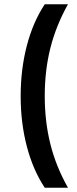

<svg xmlns="http://www.w3.org/2000/svg" viewBox="-20 -703 359 901"><path d="M190 -683H299Q243 -583 216.5 -478Q190 -373 190 -252.5Q190 -132 216.5 -26.5Q243 79 299 178H190Q135 95 106 -15.5Q77 -126 77 -252Q77 -378 106 -489Q135 -600 190 -683Z"/></svg>

Font: Montserrat Ace
Style: Bold
Weight: 600
Designer: Julieta Ulanovsky
Foundry: Julieta Ulanovsky
Version: Version 1